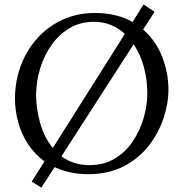

<svg xmlns="http://www.w3.org/2000/svg" viewBox="-20 -775 827 872"><path d="M168 77 124 50 182 -42Q136 -76 106 -122.5Q76 -169 62 -222Q48 -275 48 -327Q48 -404 73.5 -474Q99 -544 147 -598.5Q195 -653 262 -684.5Q329 -716 412 -716Q462 -716 505 -705.5Q548 -695 582 -675L632 -755L682 -721L630 -641Q689 -589 717 -516Q745 -443 745 -369Q745 -305 722.5 -237.5Q700 -170 655 -112.5Q610 -55 541.5 -19.5Q473 16 381 16Q336 16 298 7.5Q260 -1 228 -16ZM220 -103 547 -621Q519 -647 484 -661.5Q449 -676 407 -676Q344 -676 295.5 -647Q247 -618 213.5 -570Q180 -522 162.5 -464.5Q145 -407 144 -349Q143 -289 161 -221Q179 -153 220 -103ZM386 -25Q451 -25 500 -54Q549 -83 582 -131.5Q615 -180 632 -238Q649 -296 649 -353Q649 -412 633.5 -470Q618 -528 587 -574L259 -65Q285 -46 316.5 -35.5Q348 -25 386 -25Z"/></svg>

Font: Lora
Style: Italic
Weight: 400
Italic angle: -3°
Designer: Olga Karpushina, Alexei Vanyashin (Cyrillic)
Foundry: Cyreal
Version: Version 3.008